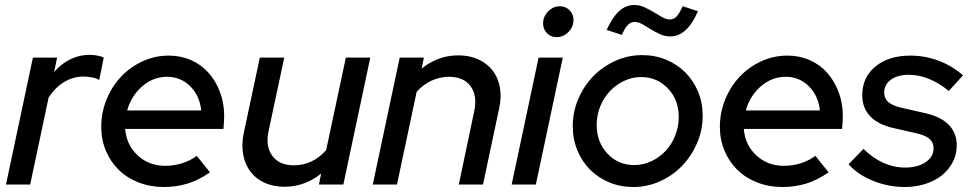

<svg xmlns="http://www.w3.org/2000/svg" viewBox="-20 -740 3895 770"><path d="M4 0 112 -509H209L197 -451Q225 -484 261.5 -502Q298 -520 339 -520Q355 -520 371 -517Q387 -514 396 -509L378 -419Q368 -426 349.5 -429.5Q331 -433 314 -433Q274 -433 238 -411.5Q202 -390 175 -349L101 0Z M822 -49Q778 -18 733 -4Q688 10 637 10Q583 10 536.5 -8Q490 -26 457 -58Q424 -90 405 -134.5Q386 -179 386 -231Q386 -289 407.5 -341.5Q429 -394 465.5 -432.5Q502 -471 551.5 -494Q601 -517 657 -517Q705 -517 746 -499Q787 -481 816 -448.5Q845 -416 862 -371.5Q879 -327 879 -275Q879 -265 878.5 -254Q878 -243 876 -223H482Q487 -159 532 -117Q577 -75 643 -75Q678 -75 711 -85.5Q744 -96 769 -115ZM650 -432Q594 -432 550 -393.5Q506 -355 490 -297H787Q781 -356 743 -394Q705 -432 650 -432Z M1120 -509 1057 -214Q1044 -153 1072 -115Q1100 -77 1159 -77Q1196 -77 1229 -92.5Q1262 -108 1288 -138L1367 -509H1465L1357 0H1259L1268 -44Q1236 -18 1199 -4.5Q1162 9 1121 9Q1076 9 1041 -7Q1006 -23 984.5 -51.5Q963 -80 955.5 -119Q948 -158 957 -204L1022 -509Z M1475 0 1583 -509H1680L1671 -465Q1703 -491 1740 -504.5Q1777 -518 1818 -518Q1863 -518 1898 -502Q1933 -486 1955 -458Q1977 -430 1984.5 -391Q1992 -352 1982 -306L1917 0H1820L1882 -295Q1895 -357 1867 -394.5Q1839 -432 1781 -432Q1744 -432 1710.5 -416.5Q1677 -401 1651 -372L1572 0Z M2212 -591Q2189 -591 2173.5 -607Q2158 -623 2158 -646Q2158 -674 2178.5 -694.5Q2199 -715 2226 -715Q2248 -715 2264 -699Q2280 -683 2280 -660Q2280 -632 2259.5 -611.5Q2239 -591 2212 -591ZM2237 -509 2129 0H2032L2140 -509Z M2277 -234Q2277 -292 2299.5 -344Q2322 -396 2359.5 -434.5Q2397 -473 2448 -496Q2499 -519 2555 -519Q2607 -519 2651.5 -500.5Q2696 -482 2728.5 -449.5Q2761 -417 2779.5 -372.5Q2798 -328 2798 -276Q2798 -218 2775.5 -166Q2753 -114 2715.5 -75Q2678 -36 2627 -13Q2576 10 2520 10Q2468 10 2423.5 -8.5Q2379 -27 2346.5 -59.5Q2314 -92 2295.5 -137Q2277 -182 2277 -234ZM2524 -78Q2560 -78 2592.5 -93.5Q2625 -109 2649.5 -135Q2674 -161 2688 -196.5Q2702 -232 2702 -271Q2702 -340 2658.5 -385.5Q2615 -431 2551 -431Q2515 -431 2482.5 -415.5Q2450 -400 2425.5 -374Q2401 -348 2387 -313Q2373 -278 2373 -239Q2373 -170 2416 -124Q2459 -78 2524 -78ZM2474 -600 2413 -620Q2436 -671 2463 -695.5Q2490 -720 2524 -720Q2545 -720 2564.5 -711Q2584 -702 2602 -691Q2620 -680 2636 -671Q2652 -662 2667 -662Q2682 -662 2693 -673.5Q2704 -685 2718 -715L2779 -695Q2757 -644 2729.5 -619Q2702 -594 2668 -594Q2646 -594 2626.5 -603Q2607 -612 2589.5 -623Q2572 -634 2556 -643Q2540 -652 2524 -652Q2510 -652 2498 -640Q2486 -628 2474 -600Z M3303 -49Q3259 -18 3214 -4Q3169 10 3118 10Q3064 10 3017.5 -8Q2971 -26 2938 -58Q2905 -90 2886 -134.5Q2867 -179 2867 -231Q2867 -289 2888.5 -341.5Q2910 -394 2946.5 -432.5Q2983 -471 3032.5 -494Q3082 -517 3138 -517Q3186 -517 3227 -499Q3268 -481 3297 -448.5Q3326 -416 3343 -371.5Q3360 -327 3360 -275Q3360 -265 3359.5 -254Q3359 -243 3357 -223H2963Q2968 -159 3013 -117Q3058 -75 3124 -75Q3159 -75 3192 -85.5Q3225 -96 3250 -115ZM3131 -432Q3075 -432 3031 -393.5Q2987 -355 2971 -297H3268Q3262 -356 3224 -394Q3186 -432 3131 -432Z M3383 -81 3443 -143Q3480 -106 3522.5 -87Q3565 -68 3611 -68Q3660 -68 3692 -89.5Q3724 -111 3724 -145Q3724 -169 3707 -183.5Q3690 -198 3653 -206L3565 -226Q3502 -240 3470 -273.5Q3438 -307 3438 -358Q3438 -430 3491 -473.5Q3544 -517 3631 -517Q3689 -517 3743 -497Q3797 -477 3842 -438L3785 -375Q3747 -407 3706 -423.5Q3665 -440 3625 -440Q3580 -440 3553 -420.5Q3526 -401 3526 -368Q3526 -345 3542.5 -330.5Q3559 -316 3599 -307L3687 -287Q3752 -273 3784.5 -240Q3817 -207 3817 -156Q3817 -121 3801 -90Q3785 -59 3757.5 -37Q3730 -15 3691.5 -2.5Q3653 10 3609 10Q3543 10 3482 -14.5Q3421 -39 3383 -81Z"/></svg>

Font: Red Hat Display Medium
Style: Italic
Weight: 500
Italic angle: -12°
Designer: Pentagram / MCKL
Foundry: Pentagram / MCKL
Version: Version 1.003; Red Hat Display Medium Italic